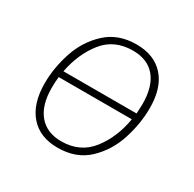

<svg xmlns="http://www.w3.org/2000/svg" viewBox="-125 -663 813 805"><g transform="rotate(30 281.5 -260.5)"><path d="M499 -327Q499 -252 474 -174.5Q449 -97 392.5 -43.5Q336 10 246 10Q160 10 112.5 -44.5Q65 -99 65 -198Q65 -273 90.5 -349.5Q116 -426 173 -478.5Q230 -531 318 -531Q404 -531 451.5 -478Q499 -425 499 -327ZM108 -280H462Q464 -312 464 -326Q464 -411 426.5 -456Q389 -501 318 -501Q228 -501 177 -437Q126 -373 108 -280ZM457 -249H103Q100 -221 100 -196Q100 -112 138 -66.5Q176 -21 246 -21Q337 -21 389 -87.5Q441 -154 457 -249Z"/></g></svg>

Font: FiraGO UltraLight
Style: Italic
Weight: 200
Italic angle: -8°
Designer: bBox Type GmbH
Foundry: bBox Type GmbH
Version: Version 1.001